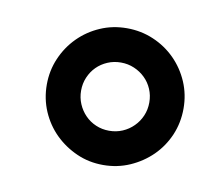

<svg xmlns="http://www.w3.org/2000/svg" viewBox="-43 -752 423 364"><g transform="rotate(10 168.0 -570.5)"><path d="M175.3 -701.7Q202.6 -701.7 226.6 -691.4Q250.5 -681.2 268.6 -663.1Q286.6 -645 296.9 -621.1Q307.1 -597.2 307.1 -570.3Q307.1 -543 296.9 -519Q286.6 -495.1 268.6 -477.3Q250.5 -459.5 226.6 -449Q202.6 -438.5 175.3 -438.5Q147.9 -438.5 124.3 -449Q100.6 -459.5 82.5 -477.3Q64.5 -495.1 54.2 -519Q43.9 -543 43.9 -570.3Q43.9 -597.2 54.2 -621.1Q64.5 -645 82.5 -663.1Q100.6 -681.2 124.3 -691.4Q147.9 -701.7 175.3 -701.7ZM175.3 -635.7Q161.6 -635.7 149.7 -630.6Q137.7 -625.5 128.9 -616.7Q120.1 -607.9 115 -595.9Q109.9 -584 109.9 -570.3Q109.9 -556.6 115 -544.7Q120.1 -532.7 128.9 -523.7Q137.7 -514.6 149.7 -509.5Q161.6 -504.4 175.3 -504.4Q189 -504.4 200.9 -509.5Q212.9 -514.6 221.9 -523.7Q231 -532.7 236.1 -544.7Q241.2 -556.6 241.2 -570.3Q241.2 -584 236.1 -595.9Q231 -607.9 221.9 -616.7Q212.9 -625.5 200.9 -630.6Q189 -635.7 175.3 -635.7Z"/></g></svg>

Font: Aeronef
Style: Regular
Weight: 400
Designer: Peter Wiegel - CAT-Fonts Germany
Foundry: CAT-Fonts, Peter Wiegel
Version: Version 0.002